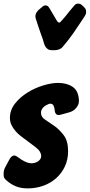

<svg xmlns="http://www.w3.org/2000/svg" viewBox="-40 -1036 497 1063"><path d="M309 -779Q301 -768 288 -763Q275 -758 263 -758H247Q234 -758 225.5 -763.5Q217 -769 211.5 -778Q206 -787 203 -798Q200 -809 197 -819Q191 -836 185 -852Q179 -868 174 -884L158 -933Q156 -941 156 -944Q156 -958 163.5 -969Q171 -980 182 -988L195 -999Q202 -1006 213 -1006Q225 -1006 233 -992L275 -921Q281 -911 287 -911Q293 -911 299 -919L325 -949Q336 -963 346 -975.5Q356 -988 366 -999L371 -1005Q379 -1016 393 -1016Q405 -1016 413 -1008L425 -997Q435 -987 436 -979Q437 -971 437 -969Q437 -959 431 -950L421 -934Q395 -894 367.5 -854.5Q340 -815 309 -779ZM262 -431Q261 -442 256 -452Q251 -462 237 -462Q232 -462 221 -456Q207 -450 197 -438.5Q187 -427 187 -411Q187 -388 210.5 -373Q234 -358 262 -338Q290 -318 313.5 -286.5Q337 -255 337 -199Q337 -152 319 -114Q301 -76 270.5 -49Q240 -22 199.5 -7.5Q159 7 113 7Q75 7 46.5 -5Q18 -17 -5 -38Q-19 -50 -19.5 -61.5Q-20 -73 -20 -74Q-20 -95 -10 -112L12 -153Q24 -175 39 -175Q48 -175 62 -164Q78 -151 98 -141.5Q118 -132 135 -132Q154 -132 171 -143Q188 -155 188 -172Q188 -184 181 -196Q174 -208 156 -222L108 -258Q93 -269 76.5 -281.5Q60 -294 46.5 -309.5Q33 -325 24 -343Q15 -361 15 -383Q15 -427 43 -462.5Q71 -498 112 -523.5Q153 -549 199 -563Q245 -577 282 -577Q330 -577 362.5 -555Q395 -533 397 -479V-475Q396 -455 381 -437.5Q366 -420 343 -414L296 -401Q288 -399 285 -399Q264 -399 262 -431Z"/></svg>

Font: Bangerz 2
Style: Regular
Weight: 400
Designer: vernon adams
Foundry: Vernon Adams
Version: Version 2.10;December 28, 2023;FontCreator 13.0.0.2683 64-bi